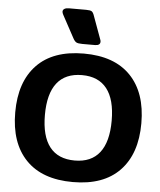

<svg xmlns="http://www.w3.org/2000/svg" viewBox="-62 -989 882 1057"><g transform="rotate(5 379.5 -460.5)"><path d="M314 -775 248 -897Q242 -908 242 -915Q242 -925 251 -930.5Q260 -936 275 -936H371Q394 -936 402 -930.5Q410 -925 416 -907L462 -781Q465 -774 465 -768Q465 -747 436 -747H366Q342 -747 332.5 -752.5Q323 -758 314 -775ZM31 -340Q31 -509 120.5 -602Q210 -695 380 -695Q549 -695 638.5 -602Q728 -509 728 -340Q728 -171 638.5 -78Q549 15 380 15Q210 15 120.5 -78Q31 -171 31 -340ZM564 -340Q564 -457 517.5 -516.5Q471 -576 380 -576Q288 -576 241.5 -516.5Q195 -457 195 -340Q195 -223 241.5 -163.5Q288 -104 380 -104Q471 -104 517.5 -163.5Q564 -223 564 -340Z"/></g></svg>

Font: Mitr Medium
Style: Regular
Weight: 500
Designer: Thanarat Vachiruckul
Foundry: Cadson Demak
Version: Version 1.002